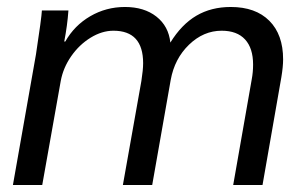

<svg xmlns="http://www.w3.org/2000/svg" viewBox="-20 -530 879 550"><path d="M83 -374Q99 -479 100 -500H176Q173 -457 164 -411H167Q193 -457 238.5 -483.5Q284 -510 338 -510Q393 -510 428 -482.5Q463 -455 468 -408Q500 -460 542.5 -485Q585 -510 641 -510Q712 -510 751.5 -470.5Q791 -431 791 -360Q791 -339 786 -309L732 0H648L701 -302Q705 -323 705 -345Q705 -392 682 -417Q659 -442 615 -442Q563 -442 521.5 -402Q480 -362 469 -301L416 0H332L385 -298Q390 -330 390 -349Q390 -442 305 -442Q272 -442 239.5 -422Q207 -402 184 -369Q161 -336 154 -298L101 0H17Z"/></svg>

Font: Sarabun
Style: Italic
Weight: 400
Italic angle: -10°
Designer: Suppakit Chalermlarp | Katatrad Co.,Ltd.
Foundry: Cadson Demak Co.,Ltd.
Version: Version 1.000; ttfautohint (v1.6)